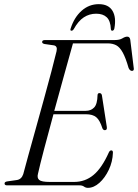

<svg xmlns="http://www.w3.org/2000/svg" viewBox="-20 -893 665 925"><path d="M363.5 0H14.5Q2 0 2 -9Q2 -17 14.5 -19L60 -25.5Q83.5 -28.5 92 -54Q101 -88.5 117.2 -147Q133.5 -205.5 153 -275.8Q172.5 -346 192 -416.8Q211.5 -487.5 227.5 -548Q243.5 -608.5 252.5 -646.5Q258 -671 239.5 -674.5L194.5 -681Q183 -683.5 183 -690.5Q183 -700 196.5 -700H532.5Q556 -700 569.5 -708.2Q583 -716.5 593 -716.5Q605 -716.5 607.5 -702L624 -568Q627.5 -552 616.5 -551.5Q606 -551 599.5 -565.5Q585.5 -614.5 571.2 -640.2Q557 -666 539.8 -675Q522.5 -684 499 -684H331.5Q314.5 -623 290.2 -535.8Q266 -448.5 241.5 -359H393Q417.5 -359 433.2 -374.8Q449 -390.5 450 -435.5Q451 -444.5 459 -444.5Q469 -444.5 471 -433.5L494.5 -282Q497 -267 486.5 -266Q478 -265 473.5 -274.5Q461 -314 443.8 -328.2Q426.5 -342.5 395 -342.5H237.5Q213 -253 192.5 -175Q172 -97 163 -56Q157.5 -36 168.8 -26.2Q180 -16.5 219.5 -16.5H337Q390 -16.5 430.2 -49.8Q470.5 -83 504.5 -159Q509 -168.5 516 -168.5Q524.5 -168.5 524 -157Q522.5 -113.5 504.2 -75Q486 -36.5 459 -12.2Q432 12 403.5 12Q393 12 384.8 6Q376.5 0 363.5 0ZM443.5 -827Q410.5 -827 383.8 -809.5Q357 -792 335.5 -753Q330.5 -745 324.5 -745Q316.5 -745 320.5 -756Q337.5 -809.5 373.2 -841.2Q409 -873 456 -873Q502.5 -873 521.8 -841.2Q541 -809.5 531 -756Q528.5 -745 520.5 -745Q515 -745 514 -753Q512.5 -792.5 494.2 -809.8Q476 -827 443.5 -827Z"/></svg>

Font: Fraunces 72pt Light
Style: Italic
Weight: 300
Italic angle: -16°
Version: Version 1.000;[b76b70a41]